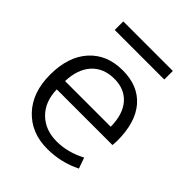

<svg xmlns="http://www.w3.org/2000/svg" viewBox="-200 -822 951 951"><g transform="rotate(45 276.0 -346.5)"><path d="M110 -643V-703H457V-643ZM115 -232Q117 -147 167 -98Q217 -49 297 -49Q374 -49 450 -89L470 -32Q386 10 290 10Q178 10 109 -63Q40 -136 40 -260Q40 -386 104.5 -458Q169 -530 280 -530Q388 -530 447.5 -461.5Q507 -393 507 -265Q507 -252 505 -232ZM115 -290H435Q434 -377 393 -424Q352 -471 280 -471Q205 -471 161.5 -423.5Q118 -376 115 -290Z"/></g></svg>

Font: Mplus 1p
Style: Regular
Weight: 400
Version: Version 1.061